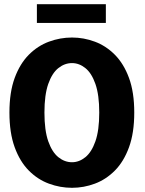

<svg xmlns="http://www.w3.org/2000/svg" viewBox="-20 -885 690 916"><path d="M323.5 11Q267 11 213.5 -8.8Q160 -28.5 117.5 -71.2Q75 -114 50 -182.5Q25 -251 25 -348Q25 -445 50 -513Q75 -581 117.5 -623.8Q160 -666.5 213.5 -686.2Q267 -706 323.5 -706Q379.5 -706 432.5 -686.2Q485.5 -666.5 528 -623.8Q570.5 -581 595.5 -513Q620.5 -445 620.5 -348Q620.5 -251 595.5 -182.5Q570.5 -114 528 -71.2Q485.5 -28.5 432.5 -8.8Q379.5 11 323.5 11ZM323.5 -111Q357.5 -111 387.2 -135Q417 -159 435.2 -211Q453.5 -263 453.5 -348Q453.5 -432.5 435.2 -484.5Q417 -536.5 387.2 -560.2Q357.5 -584 323.5 -584Q288.5 -584 258.5 -560.2Q228.5 -536.5 210.2 -484.5Q192 -432.5 192 -348Q192 -263 210.2 -211Q228.5 -159 258.5 -135Q288.5 -111 323.5 -111ZM156 -775.5V-865H485V-775.5Z"/></svg>

Font: Trispace
Style: Bold
Weight: 700
Designer: Tyler Finck
Foundry: Etcetera Type Company
Version: Version 1.210; ttfautohint (v1.8.3)